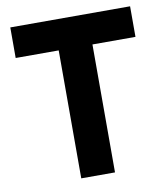

<svg xmlns="http://www.w3.org/2000/svg" viewBox="-80 -768 731 835"><g transform="rotate(-10 286.0 -350.0)"><path d="M211.5 0V-565H21.5V-700H550.5V-565H360.5V0Z"/></g></svg>

Font: Geologica Cursive SemiBold
Style: Regular
Weight: 600
Designer: Sindre Bremnes, Frode Helland
Foundry: Monokrom Skriftforlag AS
Version: Version 1.010;gftools[0.9.28]